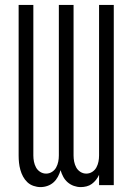

<svg xmlns="http://www.w3.org/2000/svg" viewBox="-20 -755 540 783"><path d="M309 8Q295 8 281 3Q267 -2 256 -11.5Q245 -21 238 -34Q231 -47 227 -61Q223 -47 216 -34Q209 -21 198.5 -11.5Q188 -2 174 3Q160 8 145 8Q131 8 116.5 3Q102 -2 91.5 -12Q81 -22 74 -35Q67 -48 63 -62.5Q59 -77 57.5 -91.5Q56 -106 56 -121V-735H116V-121Q116 -108 118.5 -95.5Q121 -83 127 -72Q133 -61 144 -54Q155 -47 168 -47Q181 -47 192 -54Q203 -61 209 -72Q215 -83 217.5 -95.5Q220 -108 220 -121V-735H280V-121Q280 -108 282.5 -95.5Q285 -83 291 -72Q297 -61 308 -54Q319 -47 332 -47Q345 -47 356 -54Q367 -61 373 -72Q379 -83 381.5 -95.5Q384 -108 384 -121V-735H444V0H384V-42Q379 -31 371.5 -21.5Q364 -12 354.5 -5Q345 2 333 5Q321 8 309 8Z"/></svg>

Font: Iosevka Custom Light
Style: Regular
Weight: 300
Monospace: yes
Designer: Belleve Invis
Foundry: Belleve Invis
Version: Version 27.3.5